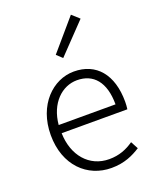

<svg xmlns="http://www.w3.org/2000/svg" viewBox="-155 -933 849 1038"><g transform="rotate(-20 269.0 -414.0)"><path d="M305 13C381 13 431 -12 474 -39L451 -82C411 -54 367 -36 310 -36C195 -36 118 -127 115 -256H493C495 -270 496 -285 496 -299C496 -455 419 -547 290 -547C170 -547 56 -440 56 -266C56 -91 167 13 305 13ZM115 -303C126 -425 204 -497 290 -497C384 -497 442 -432 442 -303ZM262 -635 423 -803 381 -841 230 -665Z"/></g></svg>

Font: Noto Sans CJK SC Light
Style: Regular
Weight: 300
Designer: Ryoko NISHIZUKA 西塚涼子 (kana, bopomofo & ideographs); Paul D. Hunt (Latin, Greek & Cyrillic); Sandoll Communications 산돌커뮤니
Foundry: Adobe
Version: Version 2.004;hotconv 1.0.118;makeotfexe 2.5.65603